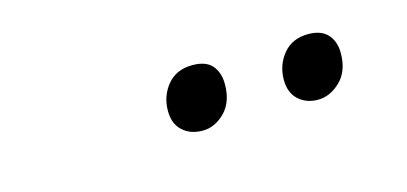

<svg xmlns="http://www.w3.org/2000/svg" viewBox="-28 -825 610 288"><g transform="rotate(-15 277.0 -680.5)"><path d="M442 -631Q424 -631 412 -642Q400 -653 400 -673Q400 -696 414 -713Q428 -730 453 -730Q473 -730 483 -719Q493 -708 493 -690Q493 -662 477 -646.5Q461 -631 442 -631ZM263 -631Q244 -631 232 -642Q220 -653 220 -673Q220 -696 234 -713Q248 -730 273 -730Q294 -730 303.5 -719Q313 -708 313 -690Q313 -662 297.5 -646.5Q282 -631 263 -631Z"/></g></svg>

Font: Manna Sans
Style: Italic
Weight: 400
Italic angle: -12°
Designer: Monotype Design Team
Foundry: Monotype Imaging Inc.
Version: Version 2.001.1; ttfautohint (v1.8.2)